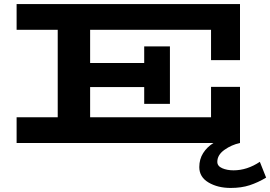

<svg xmlns="http://www.w3.org/2000/svg" viewBox="-20 -706 1334 948"><path d="M1294 171Q1254 195 1213 208.5Q1172 222 1119 222Q1055 222 1009.5 195Q964 168 964 119Q964 80 983 50Q1002 20 1034 0H62V-127H265V-559H62V-686H1165V-409H1022V-559H425V-395H692V-477H819V-193H692V-276H425V-127H1022V-277H1165V0Q1123 9 1088 34Q1053 59 1053 93Q1053 114 1077 124.5Q1101 135 1133 135Q1200 135 1263 93Z"/></svg>

Font: BioRhyme Expanded ExtraBold
Style: Regular
Weight: 800
Width: 7
Designer: Aoife Mooney
Foundry: Aoife Mooney Type
Version: Version 1.001